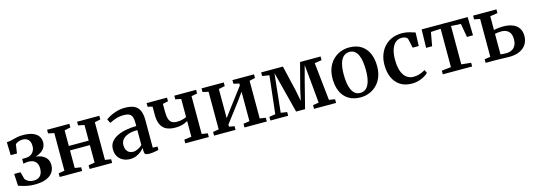

<svg xmlns="http://www.w3.org/2000/svg" viewBox="3 -1329 5869 2114"><g transform="rotate(-15 2937.0 -272.0)"><path d="M221 9.5Q180.5 9.5 146 3.2Q111.5 -3 84.5 -11.5Q57.5 -20 39 -25.5L31.5 -162H103.5L125.5 -81Q136.5 -63 161.2 -49.5Q186 -36 222 -36Q257 -36 279.5 -50Q302 -64 313 -88.8Q324 -113.5 324 -146.5Q324 -197 296.8 -224.5Q269.5 -252 217 -252Q210 -252 198.5 -251Q187 -250 175.8 -248.2Q164.5 -246.5 159 -244.5L159.5 -298.5L209 -300Q235.5 -301 257.5 -313.8Q279.5 -326.5 293 -350.8Q306.5 -375 306.5 -408.5Q306.5 -440 295.5 -461.2Q284.5 -482.5 265 -493.2Q245.5 -504 219.5 -504Q191.5 -504 168.2 -494.2Q145 -484.5 134.5 -473L119.5 -371.5H48L44 -521Q67 -521 87.2 -525.5Q107.5 -530 128.8 -535.8Q150 -541.5 175.8 -546Q201.5 -550.5 236 -550.5Q299.5 -550.5 342.8 -534.2Q386 -518 408 -488.2Q430 -458.5 430 -418Q430 -379 409.5 -349.5Q389 -320 351.8 -301.5Q314.5 -283 264.5 -276L270 -287.5Q324 -287.5 365.2 -272.5Q406.5 -257.5 429.8 -227.5Q453 -197.5 453 -151Q453 -104.5 428 -68Q403 -31.5 351.8 -11Q300.5 9.5 221 9.5Z M507 0V-42L575 -53V-482L507.5 -496.5V-538H761.5V-496.5L692.5 -482V-304H919V-482L849.5 -496.5V-538H1103V-496.5L1037 -482V-53L1105 -42V0H848V-42L919 -53V-253H692.5V-53L763 -42V0Z M1309 10.5Q1267 10.5 1231 -6.8Q1195 -24 1173.2 -58.2Q1151.5 -92.5 1151.5 -143.5Q1151.5 -192 1178.2 -226Q1205 -260 1250.2 -281.5Q1295.5 -303 1351.5 -313Q1407.5 -323 1466.5 -324V-363.5Q1466.5 -402.5 1457.8 -427Q1449 -451.5 1426.5 -463.5Q1404 -475.5 1363 -475.5Q1308.5 -475.5 1266.5 -459.8Q1224.5 -444 1199.5 -431L1176.5 -476.5Q1189.5 -488 1221.8 -505.5Q1254 -523 1299.2 -536.8Q1344.5 -550.5 1397 -550.5Q1464 -550.5 1504.2 -530.2Q1544.5 -510 1562.5 -467.8Q1580.5 -425.5 1580.5 -359.5V-46.5L1634 -45V-6.5Q1623 -4 1604.8 -0.2Q1586.5 3.5 1566 6Q1545.5 8.5 1526.5 8.5Q1497.5 8.5 1484.8 0Q1472 -8.5 1472 -37V-72.5Q1461 -57.5 1438 -38Q1415 -18.5 1382.5 -4Q1350 10.5 1309 10.5ZM1361 -58.5Q1387 -58.5 1415.8 -72.2Q1444.5 -86 1466.5 -107.5V-277.5Q1403 -277.5 1360.5 -262Q1318 -246.5 1296.5 -219.5Q1275 -192.5 1275 -157.5Q1275 -125 1286.2 -102.8Q1297.5 -80.5 1317 -69.5Q1336.5 -58.5 1361 -58.5Z M1939 0V-42L2022 -53V-232Q2005.5 -222 1984.8 -213.5Q1964 -205 1937.8 -200Q1911.5 -195 1879.5 -195Q1816.5 -195 1776 -216Q1735.5 -237 1715.5 -279.8Q1695.5 -322.5 1695.5 -387.5V-483.5L1642 -496.5V-538H1874.5V-496.5L1813 -483.5V-400.5Q1813 -345.5 1822.8 -313.2Q1832.5 -281 1854.8 -267Q1877 -253 1915 -253Q1947.5 -253 1976.5 -260.8Q2005.5 -268.5 2022 -277.5V-483.5L1957.5 -496.5V-538H2206V-496.5L2139.5 -483.5V-53L2207 -42V0Z M2267 0V-42L2333.5 -53V-482L2268 -496.5V-538H2521.5V-496.5L2450.5 -482V-149.5L2511 -231L2684 -460V-482L2620 -496.5V-538H2866V-496.5L2801 -482V-53L2868 -42V0H2613.5V-42L2684 -53V-388.5L2620.5 -300L2450.5 -76V-52.5L2511.5 -42V0Z M2908.5 0V-42L2978.5 -53L3027.5 -484L2947.5 -497V-538H3195.5L3262.5 -252L3288 -123L3316.5 -252L3391 -538H3625V-496.5L3544 -483.5L3590 -53L3657.5 -42V0H3406V-42L3473 -53L3447 -335.5L3431.5 -492L3390 -336.5L3310 -22H3208L3127 -338L3087 -492.5L3070.5 -337L3040.5 -53L3111.5 -42V0Z M3689 -267.5Q3689 -337.5 3710.8 -391Q3732.5 -444.5 3769.8 -480.5Q3807 -516.5 3854 -534.8Q3901 -553 3951 -553Q4035 -553 4090 -517.2Q4145 -481.5 4172 -418.8Q4199 -356 4199 -275Q4199 -204 4177.2 -150.2Q4155.5 -96.5 4118.2 -60.8Q4081 -25 4034.2 -7Q3987.5 11 3937 11Q3874.5 11 3827.8 -9.5Q3781 -30 3750.2 -67.2Q3719.5 -104.5 3704.2 -155.5Q3689 -206.5 3689 -267.5ZM3945 -37.5Q3985 -37.5 4012.5 -62.5Q4040 -87.5 4054.2 -137.8Q4068.5 -188 4068.5 -264Q4068.5 -315.5 4062 -359.2Q4055.5 -403 4041 -435.5Q4026.5 -468 4002.8 -486.2Q3979 -504.5 3945 -504.5Q3904.5 -504.5 3876.5 -479.8Q3848.5 -455 3834 -404.8Q3819.5 -354.5 3819.5 -277.5Q3819.5 -226 3826.2 -182.2Q3833 -138.5 3848 -106Q3863 -73.5 3886.8 -55.5Q3910.5 -37.5 3945 -37.5Z M4524.5 11Q4443 11 4388.8 -24.5Q4334.5 -60 4307.2 -122.2Q4280 -184.5 4280 -263.5Q4279.5 -325.5 4298.2 -378.2Q4317 -431 4352.2 -470.2Q4387.5 -509.5 4438.2 -531.5Q4489 -553.5 4553 -553.5Q4589.5 -553.5 4618.5 -547.2Q4647.5 -541 4668.8 -533.5Q4690 -526 4704 -522.5L4699 -369.5H4629.5L4607 -473Q4605 -482 4595.5 -489.5Q4586 -497 4571.2 -501.2Q4556.5 -505.5 4539 -505.5Q4501 -505.5 4471.2 -482.2Q4441.5 -459 4424.5 -411.2Q4407.5 -363.5 4407 -290Q4407 -232 4417.8 -188Q4428.5 -144 4448.5 -115Q4468.5 -86 4496 -71.5Q4523.5 -57 4557 -57Q4584.5 -57 4609.8 -63Q4635 -69 4656 -78.5Q4677 -88 4691.5 -98L4709 -60.5Q4694 -44.5 4665.5 -28Q4637 -11.5 4600.8 -0.2Q4564.5 11 4524.5 11Z M4874 0V-42L4981 -53.5V-490.5L4868.5 -484.5L4840.5 -329H4772L4777 -538H5301.5L5306.5 -329H5237.5L5210 -484.5L5099 -490.5V-53.5L5208.5 -42V0Z M5362 0V-40.5L5429 -51.5V-482.5L5363.5 -495.5V-538H5629.5V-495.5L5544.5 -482.5V-325.5Q5557.5 -329 5574.2 -331.5Q5591 -334 5610.2 -335.8Q5629.5 -337.5 5650 -337.5Q5712 -337.5 5757.2 -319.8Q5802.5 -302 5827 -266.2Q5851.5 -230.5 5851.5 -177Q5851.5 -121.5 5825 -80.8Q5798.5 -40 5749.2 -18Q5700 4 5631.5 4Q5619.5 4 5598.8 3.2Q5578 2.5 5554.5 2Q5531 1.5 5509.8 0.8Q5488.5 0 5475 0ZM5608 -43.5Q5668 -43.5 5699.5 -77.2Q5731 -111 5731 -171.5Q5731 -232.5 5700.2 -261.2Q5669.5 -290 5617 -290Q5598 -290 5578.2 -287.5Q5558.5 -285 5544.5 -282V-48.5Q5556.5 -46 5573.2 -44.8Q5590 -43.5 5608 -43.5Z"/></g></svg>

Font: Merriweather 60pt SemiBold
Style: Regular
Weight: 600
Version: Version 2.100